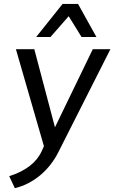

<svg xmlns="http://www.w3.org/2000/svg" viewBox="-20 -753 586 984"><path d="M27.3 149.9Q153.3 109.9 193.8 21.5L205.1 -3.9L61.5 -501H155.8L261.7 -100.6L455.6 -501H545.9L279.3 26.4Q261.7 61.5 238 91.6Q214.4 121.6 186 145.3Q157.7 168.9 125 185.8Q92.3 202.6 56.2 211.4ZM165.5 -563.5 300.8 -732.9H379.9L474.1 -563.5H397.9L332 -669.9L238.8 -563.5Z"/></svg>

Font: Ride
Style: Italic
Weight: 400
Version: Version 3.000